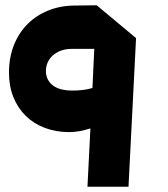

<svg xmlns="http://www.w3.org/2000/svg" viewBox="-20 -711 641 731"><path d="M498 -565.9 469.2 0H313L324.2 -222.2Q280.8 -208 243.2 -208Q193.4 -208 151.1 -223.9Q108.9 -239.7 78.6 -269.3Q48.3 -298.8 31.2 -340.6Q14.2 -382.3 14.2 -434.1Q14.2 -492.2 33 -539.3Q51.8 -586.4 85.4 -619.9Q119.1 -653.3 165.3 -671.6Q211.4 -689.9 266.1 -689.9L348.1 -690.9ZM255.9 -366.2Q275.9 -366.2 294.7 -368.4Q313.5 -370.6 332 -376L338.9 -524.9H252.9Q230.5 -524.9 212.4 -518.3Q194.3 -511.7 181.4 -500.2Q168.5 -488.8 161.6 -473.4Q154.8 -458 154.8 -440.9Q154.8 -407.2 180.2 -386.7Q205.6 -366.2 255.9 -366.2Z"/></svg>

Font: DimaExpo
Style: Bold
Weight: 700
Width: 6
Designer: R.Balvardi
Foundry: Dima Software Group
Version: Version 1.00;June 11, 2019;FontCreator 11.5.0.2427 64-bit